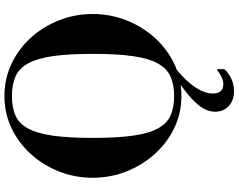

<svg xmlns="http://www.w3.org/2000/svg" viewBox="-122 -682 1048 843"><g transform="rotate(-90 401.5 -261.0)"><path d="M401 12Q325 12 260 -19.5Q195 -51 146 -105.5Q97 -160 69.5 -230Q42 -300 42 -378Q42 -455 69.5 -525Q97 -595 146 -649Q195 -703 260 -734Q325 -765 401 -765Q477 -765 542.5 -734Q608 -703 657 -649Q706 -595 733.5 -525Q761 -455 761 -378Q761 -300 733.5 -230Q706 -160 657 -105.5Q608 -51 542.5 -19.5Q477 12 401 12ZM401 -20Q451 -20 486.5 -36Q522 -52 544 -91.5Q566 -131 576 -200.5Q586 -270 586 -377Q586 -484 576 -553Q566 -622 544 -661.5Q522 -701 486.5 -716.5Q451 -732 401 -732Q350 -732 315 -716.5Q280 -701 258.5 -662Q237 -623 227 -553.5Q217 -484 217 -378Q217 -270 227 -200Q237 -130 259 -90.5Q281 -51 315.5 -35.5Q350 -20 401 -20ZM422 243Q382 243 357 220Q332 197 332 160Q332 134 346 109Q360 84 391.5 55Q423 26 477 -10H518Q467 31 439.5 72.5Q412 114 412 150Q412 196 453 196Q467 196 481.5 189.5Q496 183 515 169H519V200Q503 219 477 231Q451 243 422 243Z"/></g></svg>

Font: Libre Bodoni Medium
Style: Regular
Weight: 500
Designer: Pablo Impallari, Rodrigo Fuenzalida
Foundry: Impallari Type
Version: Version 2.005;gftools[0.9.23]